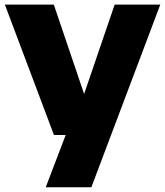

<svg xmlns="http://www.w3.org/2000/svg" viewBox="-24 -568 694 808"><path d="M203 0 -3.5 -548.5H202.5L330 -172.5L458.5 -548.5H650.5L360.5 220H168.5L252.5 0Z"/></svg>

Font: Encode Sans SmExp XBd
Style: Regular
Weight: 800
Width: 6
Designer: Multiple Designers
Foundry: Impallari Type
Version: Version 3.002; ttfautohint (v1.8.3) -l 8 -r 50 -G 200 -x 14 